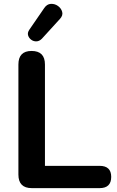

<svg xmlns="http://www.w3.org/2000/svg" viewBox="-20 -971 606 991"><path d="M144 0Q75 0 75 -70V-638Q75 -708 143 -708Q212 -708 212 -638V-115H494Q554 -115 554 -58Q554 0 494 0ZM196 -771Q183 -758 168 -757.5Q153 -757 141 -766Q129 -775 125 -788.5Q121 -802 131 -817L208 -929Q222 -950 242.5 -951Q263 -952 279.5 -940Q296 -928 301 -909.5Q306 -891 289 -873Z"/></svg>

Font: Chiron GoRound TC SB
Style: Regular
Weight: 500
Designer: Ryoko NISHIZUKA 西塚涼子 (kana, bopomofo & ideographs); Paul D. Hunt (Latin, Greek & Cyrillic); Sandoll Communications 산돌커뮤니
Foundry: Adobe
Version: Version 1.000;hotconv 1.1.1;makeotfexe 2.6.0